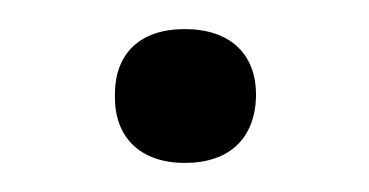

<svg xmlns="http://www.w3.org/2000/svg" viewBox="-20 -103 254 132"><path d="M59 -38V-36C59 -9 76 9 107 9C138 9 155 -8 156 -36V-38C156 -66 138 -83 107 -83C76 -83 59 -66 59 -38Z"/></svg>

Font: LT Wave Text Light
Style: Regular
Weight: 300
Designer: Daniel Lyons
Version: Version 2.5 (Glyphs App)